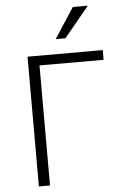

<svg xmlns="http://www.w3.org/2000/svg" viewBox="-63 -1014 693 1058"><g transform="rotate(-5 283.5 -484.5)"><path d="M108.4 0V-717.8H524.4V-664.1H169.9V0ZM271.5 -800.8 380.9 -968.8H463.9L325.2 -800.8Z"/></g></svg>

Font: Gothic A1 Light
Style: Regular
Weight: 300
Version: Version 2.50